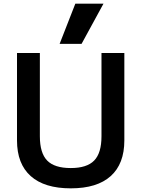

<svg xmlns="http://www.w3.org/2000/svg" viewBox="-20 -1020 773 1050"><path d="M367 10Q223 10 148 -57Q73 -124 73 -252V-730H198V-275Q198 -183 238 -142Q278 -101 367 -101Q455 -101 495 -142Q535 -183 535 -275V-730H660V-252Q660 -124 585.5 -57Q511 10 367 10ZM426 -780H306L392 -1000H546Z"/></svg>

Font: M PLUS 1 Thin SemiBold
Style: Regular
Weight: 600
Version: Version 1.001